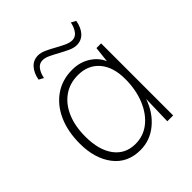

<svg xmlns="http://www.w3.org/2000/svg" viewBox="-185 -795 929 929"><g transform="rotate(-45 279.5 -330.5)"><path d="M477 -493V0H437L441 -149Q417 -79 365 -36Q313 7 247 7Q159 7 110 -57Q61 -121 61 -223Q61 -306 89 -368.5Q117 -431 168 -466.5Q219 -502 288 -502Q340 -502 380 -476.5Q420 -451 436 -412L445 -493ZM289 -464Q233 -464 191.5 -435Q150 -406 127 -353Q104 -300 104 -228Q104 -136 143 -83.5Q182 -31 251 -31Q306 -31 348 -64.5Q390 -98 414 -156.5Q438 -215 438 -289Q438 -371 398 -417.5Q358 -464 289 -464ZM388 -570Q369 -570 347 -580Q325 -590 301.5 -603Q278 -616 257 -626Q236 -636 219 -636Q197 -636 183 -618Q169 -600 163 -570L139 -583Q146 -622 167 -645Q188 -668 220 -668Q239 -668 261 -658Q283 -648 306 -635Q329 -622 350.5 -612Q372 -602 389 -602Q411 -602 425 -620.5Q439 -639 445 -668L469 -655Q462 -615 441 -592.5Q420 -570 388 -570Z"/></g></svg>

Font: Livvic ExtraLight
Style: Regular
Weight: 275
Designer: Jacques Le Bailly, Baron von Fonthausen
Version: Version 1.001; ttfautohint (v1.8.2)